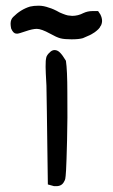

<svg xmlns="http://www.w3.org/2000/svg" viewBox="-20 -634 390 664"><path d="M140.6 -337.9Q137.7 -388.7 137.7 -402.8Q137.7 -417 138.2 -423.3Q138.7 -429.7 140.6 -437.5Q144.5 -446.3 151.4 -452.1Q159.2 -460.9 168.9 -460.9Q178.7 -460.9 187.5 -452.1Q196.3 -443.4 208 -423.8Q212.9 -390.6 212.9 -314.5Q213.9 -224.6 211.9 -147.9Q210 -71.3 208.5 -45.9Q207 -20.5 205.6 -15.1Q204.1 -9.8 202.1 -6.8Q194.3 9.8 174.8 9.8Q169.9 9.8 167 9.8L145.5 3.9L143.6 -133.8Q143.6 -172.9 142.1 -247.1Q140.6 -321.3 140.6 -337.9ZM84 -611.3Q96.7 -614.3 113.8 -614.3Q130.9 -614.3 149.4 -607.4Q164.1 -603.5 186.5 -590.8Q210.9 -580.1 219.7 -580.1H220.7Q225.6 -579.1 229.5 -579.1Q250 -579.1 268.6 -588.9Q283.2 -595.7 299.8 -595.7H319.3L327.1 -584Q333 -572.3 333 -561.5Q333 -557.6 331.5 -551.8Q330.1 -545.9 327.1 -543Q327.1 -542 325.2 -539.1Q323.2 -536.1 320.3 -533.2Q315.4 -528.3 307.6 -522.5Q293.9 -513.7 291 -512.7Q274.4 -504.9 266.6 -502Q252.9 -498 227.5 -498Q202.1 -498 189 -501.5Q175.8 -504.9 153.3 -517.6Q123 -534.2 107.4 -534.2Q92.8 -534.2 68.8 -525.9Q44.9 -517.6 39.6 -517.6Q34.2 -517.6 31.2 -519Q28.3 -520.5 26.4 -522.5Q22.5 -526.4 18.6 -535.2Q16.6 -544.9 16.6 -551.8Q16.6 -566.4 25.4 -575.2Q51.8 -601.6 84 -611.3Z"/></svg>

Font: JasonHandwriting2
Style: SemiBold
Weight: 600
Version: Version 1.04.7